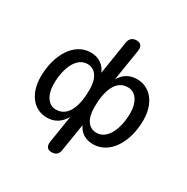

<svg xmlns="http://www.w3.org/2000/svg" viewBox="-198 -881 1205 1238"><g transform="rotate(30 404.5 -262.5)"><path d="M350 187C382 187 400 173 405 141L438 -64C459 -17 502 9 557 9C681 9 762 -124 762 -287C762 -415 693 -497 596 -497C544 -497 501 -476 471 -424L508 -657C514 -694 498 -712 468 -712C437 -712 418 -696 413 -664L374 -417C354 -467 310 -497 251 -497C128 -497 48 -363 48 -201C48 -73 116 9 213 9C267 9 312 -15 343 -71L311 131C305 167 320 187 350 187ZM237 -65C179 -65 144 -125 144 -201C144 -325 191 -423 271 -422C326 -421 363 -374 363 -285C363 -162 328 -64 237 -65ZM539 -66C482 -66 446 -113 446 -203C446 -326 481 -424 572 -422C630 -422 666 -363 666 -287C666 -163 618 -65 539 -66Z"/></g></svg>

Font: SN Pro Medium
Style: Italic
Weight: 400
Italic angle: -9°
Designer: Tobias Whetton
Foundry: Supernotes
Version: Version 1.001;Glyphs 3.2 (3249)